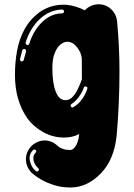

<svg xmlns="http://www.w3.org/2000/svg" viewBox="-20 -634 618 885"><path d="M305 230.2Q264.4 230.2 231.2 219.8Q198 209.4 174.5 196.3Q151 183.2 138.4 172.8Q125.7 162.4 125.7 162.4Q99.5 134.2 99.5 100Q99.5 66.8 124.3 39.6Q152.5 13.4 185.6 13.4Q219.3 13.4 247 39.6Q247 39.6 252.7 43.8Q258.4 48 271.3 52.7Q284.2 57.4 305 57.4Q305.4 57.4 308.9 56.7Q312.4 55.9 317.6 52Q322.8 48 328.2 40.1Q333.7 32.2 338.4 18.6Q343.1 5 345 -16.3Q315.3 0 274.8 0Q224.8 0 180 -24.5Q135.1 -49 105.4 -89.6Q49 -171.8 49 -287.1V-290.6Q49 -347 58.7 -400.2Q68.3 -453.5 93.1 -499Q117.8 -544.6 161.9 -577.7Q211.9 -612.4 273.8 -612.4Q280.2 -611.9 285.6 -611.9Q308.9 -609.9 330.2 -603Q351 -596.5 370.8 -586.6Q396.5 -612.9 433.7 -614.4Q467.8 -614.4 492.1 -591.8Q516.3 -569.3 519.8 -534.7Q530.7 -419.3 530.7 -305.4Q530.7 -156.9 517.8 -9.9Q506.4 102.5 443.8 166.3Q381.2 230.2 305 230.2ZM106.4 -426.2Q112.4 -426.2 115.3 -433.2Q134.2 -494.1 175.2 -533.2Q216.3 -572.3 266.3 -572.3Q269.8 -572.3 272.5 -575Q275.2 -577.7 275.2 -581.2Q275.2 -584.7 272.5 -587.4Q269.8 -590.1 266.3 -590.1Q207.4 -588.1 162.9 -545.8Q118.3 -503.5 98 -438.1V-435.6Q98 -433.2 99.5 -430.7Q101 -428.2 104 -427.2ZM281.2 -172.3Q300 -172.3 313.9 -186.6Q327.7 -201 337.1 -220.3Q346.5 -239.6 352.5 -255.4Q353 -256.9 353.5 -258.4L357.4 -267.8V-296.5L356.9 -365.3Q356.9 -366.8 356.4 -368.8Q353.5 -393.1 334.2 -417.3Q314.9 -441.6 290.6 -441.6Q274.8 -441.6 258.9 -429Q243.1 -416.3 232.2 -389.6Q221.3 -362.9 221.3 -319.8Q221.3 -252.5 236.6 -212.4Q252 -172.3 281.2 -172.3ZM80.2 -351Q83.7 -351 86.1 -353Q88.6 -355 89.6 -358.4Q94.1 -377.2 100 -397V-399Q100 -403 98 -405.7Q96 -408.4 91.6 -408.4H91.1Q88.6 -408.4 86.4 -406.9Q84.2 -405.4 83.2 -402.5Q81.2 -395 79.2 -388.6Q75.2 -374.8 72.3 -361.9V-359.9Q72.3 -356.9 74 -354.5Q75.7 -352 78.7 -351ZM313.4 -138.6Q315.8 -138.6 318.3 -140.1Q342.6 -154 359.4 -178.5Q376.2 -203 382.2 -224.8L383.2 -227.7Q383.2 -231.2 380.4 -233.4Q377.7 -235.6 373.8 -235.6Q371.3 -235.6 369.1 -233.9Q366.8 -232.2 365.8 -229.2Q360.4 -211.4 344.6 -188.9Q328.7 -166.3 309.9 -155Q305.4 -152 305.4 -147L306.4 -143.1Q309.4 -138.6 313.4 -138.6ZM151 156.4Q155.4 156.4 157.4 153Q159.4 150.5 159.4 147.5Q159.4 143.6 155.9 140.6Q150 136.6 144.1 127.2Q138.1 117.8 135.1 106.9Q133.7 100.5 133.7 94.6Q133.7 80.2 144.1 69.8Q147 66.8 147 63.4Q147 60.4 144.8 57.9Q142.6 55.4 138.6 55Q135.1 55 133.2 56.9Q124.3 64.9 120.3 74.5Q116.3 84.2 116.3 94.1Q116.3 102.5 118.8 110.4Q125.7 139.6 146 155Q148 156.4 151 156.4Z"/></svg>

Font: AKL FREE 002
Style: Regular
Weight: 400
Designer: AKL
Foundry: AKL
Version: Version 1.00;August 17, 2024;FontCreator 13.0.0.2675 64-bit